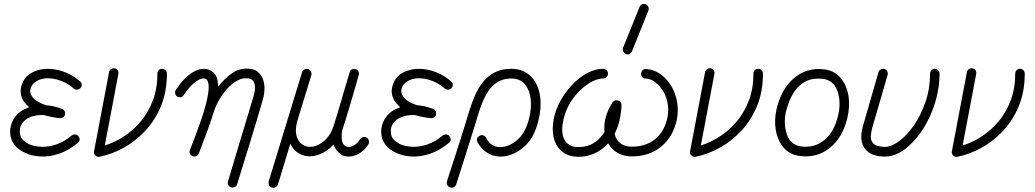

<svg xmlns="http://www.w3.org/2000/svg" viewBox="-20 -760 5115 949"><path d="M105 -4Q32 -37 30 -107Q30 -138 43.5 -164.5Q57 -191 82 -209Q92 -216 102.5 -221Q113 -226 124 -230Q117 -237 110.5 -243.5Q104 -250 99 -257Q74 -293 86 -336Q102 -394 167 -413Q217 -427 274 -412Q331 -397 375 -358Q383 -352 384 -342.5Q385 -333 378 -325Q371 -318 361.5 -317Q352 -316 344 -323Q309 -354 263.5 -366.5Q218 -379 181 -368Q167 -364 152.5 -353.5Q138 -343 131 -323Q125 -302 138 -284Q156 -257 207 -240Q245 -237 287 -222Q295 -219 299 -211Q303 -203 301 -194Q300 -186 292.5 -180.5Q285 -175 275 -176Q235 -180 198 -191Q144 -194 109 -170Q94 -159 85.5 -143.5Q77 -128 78 -108Q78 -82 94.5 -67.5Q111 -53 124 -47Q149 -36 184 -34.5Q219 -33 258 -46Q297 -59 334 -90Q342 -96 351.5 -95.5Q361 -95 368 -87Q374 -79 373.5 -69.5Q373 -60 365 -54Q318 -15 270 0.5Q222 16 179.5 13.5Q137 11 105 -4Z M472 15Q460 17 451 8Q442 -1 445 -13L519 -403Q521 -413 529 -418.5Q537 -424 546 -422Q557 -421 562 -412.5Q567 -404 565 -394L498 -41Q547 -56 593.5 -86.5Q640 -117 677 -161.5Q714 -206 736 -265Q758 -324 758 -396Q758 -406 764.5 -413Q771 -420 781 -420Q791 -420 798 -413Q805 -406 805 -396Q805 -307 776 -236.5Q747 -166 698.5 -114Q650 -62 591 -29.5Q532 3 472 15Z M1122 166Q1113 163 1108.5 154.5Q1104 146 1107 136Q1118 100 1133.5 47.5Q1149 -5 1167 -64.5Q1185 -124 1202.5 -181.5Q1220 -239 1233 -284Q1245 -323 1238 -346Q1231 -369 1211 -372Q1181 -377 1153.5 -362Q1126 -347 1102.5 -321Q1079 -295 1061.5 -263.5Q1044 -232 1035 -202Q1022 -159 1002.5 -106.5Q983 -54 963 -2Q959 7 950 11.5Q941 16 933 12Q923 9 919 -0.5Q915 -10 919 -19Q928 -42 942 -78.5Q956 -115 970.5 -156.5Q985 -198 996 -238.5Q1007 -279 1010.5 -311.5Q1014 -344 1006 -360Q1002 -369 997 -370Q977 -378 947 -356Q917 -334 888 -290Q884 -282 874 -280Q864 -278 855 -283Q848 -288 846 -298Q844 -308 849 -316Q889 -376 932.5 -402.5Q976 -429 1014 -415Q1040 -404 1050 -380Q1058 -359 1058 -331Q1089 -372 1129 -399.5Q1169 -427 1221 -419Q1252 -415 1271 -386Q1285 -364 1287 -334Q1289 -304 1280 -271Q1267 -225 1248.5 -163.5Q1230 -102 1211 -40Q1192 22 1176 73Q1160 124 1152 151Q1150 160 1140.5 164.5Q1131 169 1122 166Z M1324 167Q1314 164 1310 155.5Q1306 147 1308 137L1473 -403Q1476 -412 1484.5 -416.5Q1493 -421 1503 -419Q1513 -415 1517 -406.5Q1521 -398 1519 -389L1453 -174Q1435 -116 1448 -81.5Q1461 -47 1493 -37Q1516 -30 1542.5 -39.5Q1569 -49 1592.5 -73.5Q1616 -98 1628 -135Q1633 -150 1642.5 -181Q1652 -212 1663 -249.5Q1674 -287 1684 -321.5Q1694 -356 1701 -378.5Q1708 -401 1708 -402Q1710 -412 1718.5 -416.5Q1727 -421 1737 -418Q1747 -416 1751.5 -407.5Q1756 -399 1753 -389Q1752 -386 1745.5 -362.5Q1739 -339 1729 -304.5Q1719 -270 1708 -233Q1697 -196 1687.5 -165.5Q1678 -135 1673 -120L1672 -119Q1666 -87 1670.5 -65Q1675 -43 1691 -36Q1705 -30 1725 -39Q1745 -48 1760 -72Q1765 -80 1774.5 -82.5Q1784 -85 1792 -80Q1800 -76 1803 -65.5Q1806 -55 1801 -47Q1778 -10 1741.5 5.5Q1705 21 1672 8Q1665 4 1651 -9Q1637 -22 1629 -46Q1598 -11 1556.5 4Q1515 19 1480 8Q1461 3 1443.5 -11.5Q1426 -26 1415 -50L1354 151Q1351 160 1342.5 165Q1334 170 1324 167Z M1939 -4Q1866 -37 1864 -107Q1864 -138 1877.5 -164.5Q1891 -191 1916 -209Q1926 -216 1936.5 -221Q1947 -226 1958 -230Q1951 -237 1944.5 -243.5Q1938 -250 1933 -257Q1908 -293 1920 -336Q1936 -394 2001 -413Q2051 -427 2108 -412Q2165 -397 2209 -358Q2217 -352 2218 -342.5Q2219 -333 2212 -325Q2205 -318 2195.5 -317Q2186 -316 2178 -323Q2143 -354 2097.5 -366.5Q2052 -379 2015 -368Q2001 -364 1986.5 -353.5Q1972 -343 1965 -323Q1959 -302 1972 -284Q1990 -257 2041 -240Q2079 -237 2121 -222Q2129 -219 2133 -211Q2137 -203 2135 -194Q2134 -186 2126.5 -180.5Q2119 -175 2109 -176Q2069 -180 2032 -191Q1978 -194 1943 -170Q1928 -159 1919.5 -143.5Q1911 -128 1912 -108Q1912 -82 1928.5 -67.5Q1945 -53 1958 -47Q1983 -36 2018 -34.5Q2053 -33 2092 -46Q2131 -59 2168 -90Q2176 -96 2185.5 -95.5Q2195 -95 2202 -87Q2208 -79 2207.5 -69.5Q2207 -60 2199 -54Q2152 -15 2104 0.5Q2056 16 2013.5 13.5Q1971 11 1939 -4Z M2204 166Q2195 163 2191 154.5Q2187 146 2189 137Q2189 136 2197 111.5Q2205 87 2218 47Q2231 7 2246 -39.5Q2261 -86 2275 -131.5Q2289 -177 2300 -213Q2311 -249 2326.5 -285.5Q2342 -322 2365.5 -352.5Q2389 -383 2424 -401.5Q2459 -420 2507 -420Q2576 -420 2615 -370Q2643 -335 2650 -280.5Q2657 -226 2641 -163Q2621 -80 2572.5 -36.5Q2524 7 2471 13Q2430 18 2395 -1Q2360 -20 2340 -57Q2336 -66 2338.5 -75.5Q2341 -85 2351 -89Q2359 -94 2368.5 -91Q2378 -88 2383 -79Q2409 -26 2466 -34Q2505 -39 2542 -73.5Q2579 -108 2595 -174Q2608 -226 2603 -270Q2598 -314 2577 -340Q2553 -372 2507 -372Q2449 -372 2411 -331.5Q2373 -291 2345 -199Q2334 -163 2320 -117.5Q2306 -72 2291 -25Q2276 22 2263.5 61.5Q2251 101 2243 125.5Q2235 150 2235 151Q2232 160 2223 165Q2214 170 2204 166Z M2839 15Q2774 15 2739 -31Q2717 -60 2713 -102Q2709 -144 2722 -194Q2735 -239 2760.5 -279.5Q2786 -320 2819 -352Q2852 -384 2889 -402Q2926 -420 2961 -420Q2971 -420 2978 -413Q2985 -406 2985 -396Q2985 -386 2978 -379Q2971 -372 2961 -372Q2928 -372 2889 -347Q2850 -322 2816.5 -279Q2783 -236 2768 -181Q2746 -100 2776 -60Q2797 -33 2839 -33Q2883 -33 2915.5 -53.5Q2948 -74 2968 -108Q2960 -179 3007 -253Q3017 -268 3035 -263Q3052 -258 3052 -240Q3049 -159 3018 -99Q3020 -93 3021.5 -87Q3023 -81 3026 -76Q3049 -35 3102 -35Q3173 -35 3219 -73Q3265 -111 3279 -180Q3287 -217 3278.5 -256.5Q3270 -296 3247 -325Q3236 -340 3217 -355Q3198 -370 3170 -372Q3160 -372 3154 -379.5Q3148 -387 3149 -397Q3150 -407 3157 -413.5Q3164 -420 3174 -419Q3206 -417 3234.5 -400Q3263 -383 3285 -354Q3314 -316 3324.5 -267Q3335 -218 3326 -171Q3308 -85 3249 -36Q3190 13 3102 13Q3064 13 3033.5 -4Q3003 -21 2986 -52Q2958 -20 2920.5 -2.5Q2883 15 2839 15ZM3104 -507Q3100 -497 3091 -493Q3082 -489 3073 -493Q3064 -498 3060 -506.5Q3056 -515 3060 -525L3141 -725Q3145 -736 3153.5 -739Q3162 -742 3172 -739Q3181 -735 3184.5 -726Q3188 -717 3185 -708Z M3418 15Q3406 17 3397 8Q3388 -1 3391 -13L3465 -403Q3467 -413 3475 -418.5Q3483 -424 3492 -422Q3503 -421 3508 -412.5Q3513 -404 3511 -394L3444 -41Q3493 -56 3539.5 -86.5Q3586 -117 3623 -161.5Q3660 -206 3682 -265Q3704 -324 3704 -396Q3704 -406 3710.5 -413Q3717 -420 3727 -420Q3737 -420 3744 -413Q3751 -406 3751 -396Q3751 -307 3722 -236.5Q3693 -166 3644.5 -114Q3596 -62 3537 -29.5Q3478 3 3418 15Z M3934 11Q3877 5 3844 -42Q3821 -74 3814 -120Q3807 -166 3817 -215Q3840 -319 3904 -373.5Q3968 -428 4056 -417Q4113 -409 4144 -363Q4168 -329 4174.5 -281.5Q4181 -234 4169 -181Q4147 -82 4083 -30Q4019 22 3934 11ZM3941 -36Q4007 -28 4055.5 -68.5Q4104 -109 4123 -191Q4133 -234 4128 -272.5Q4123 -311 4106 -336Q4085 -365 4049 -370Q4000 -376 3966 -359.5Q3932 -343 3911.5 -314.5Q3891 -286 3880 -256Q3869 -226 3864 -205Q3856 -167 3861 -130.5Q3866 -94 3882 -70Q3903 -41 3941 -36Z M4354 14Q4285 14 4255 -25Q4225 -65 4245 -136L4322 -403Q4324 -412 4333 -416.5Q4342 -421 4351 -419Q4361 -416 4365.5 -407.5Q4370 -399 4367 -389L4290 -124Q4286 -108 4284.5 -88Q4283 -68 4293 -55Q4303 -42 4320.5 -38Q4338 -34 4354 -34Q4386 -34 4424.5 -62.5Q4463 -91 4497.5 -141Q4532 -191 4554.5 -256.5Q4577 -322 4577 -396Q4577 -405 4583.5 -412.5Q4590 -420 4600 -420Q4610 -420 4617 -412.5Q4624 -405 4624 -396Q4624 -334 4607 -270.5Q4590 -207 4559.5 -151Q4529 -95 4487 -53Q4422 14 4354 14Z M4712 15Q4700 17 4691 8Q4682 -1 4685 -13L4759 -403Q4761 -413 4769 -418.5Q4777 -424 4786 -422Q4797 -421 4802 -412.5Q4807 -404 4805 -394L4738 -41Q4787 -56 4833.5 -86.5Q4880 -117 4917 -161.5Q4954 -206 4976 -265Q4998 -324 4998 -396Q4998 -406 5004.5 -413Q5011 -420 5021 -420Q5031 -420 5038 -413Q5045 -406 5045 -396Q5045 -307 5016 -236.5Q4987 -166 4938.5 -114Q4890 -62 4831 -29.5Q4772 3 4712 15Z"/></svg>

Font: Zen Kurenaido
Style: Regular
Weight: 400
Designer: Yoshimichi Ohira
Foundry: Positype
Version: Version 1.001